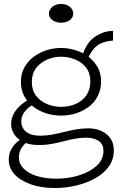

<svg xmlns="http://www.w3.org/2000/svg" viewBox="-20 -724 621 965"><path d="M255 221Q189 221 136.5 203Q84 185 54 153Q24 121 24 77Q24 46 39 22Q54 -2 75 -18Q96 -34 114 -42L145 -27Q117 -16 96 8.5Q75 33 75 68Q75 99 98.5 123Q122 147 164.5 160.5Q207 174 263 174Q324 174 378 157Q432 140 466 109Q500 78 500 34Q500 0 475.5 -16Q451 -32 412 -32Q384 -32 355.5 -26.5Q327 -21 298 -13.5Q269 -6 239.5 -0.5Q210 5 177 5Q128 5 97 -10.5Q66 -26 51 -50Q36 -74 36 -100Q36 -131 51 -156Q66 -181 89.5 -200Q113 -219 139 -231L172 -214Q149 -202 129 -187Q109 -172 98 -154Q87 -136 87 -113Q87 -94 97 -77.5Q107 -61 128 -51.5Q149 -42 183 -42Q212 -42 242 -47.5Q272 -53 301.5 -60.5Q331 -68 361.5 -73.5Q392 -79 424 -79Q461 -79 490 -65.5Q519 -52 535.5 -28Q552 -4 552 32Q552 77 527.5 112Q503 147 460.5 171Q418 195 365 208Q312 221 255 221ZM286 -143Q249 -143 213.5 -154Q178 -165 149 -186.5Q120 -208 102.5 -239.5Q85 -271 85 -312Q85 -354 103 -386Q121 -418 150.5 -439.5Q180 -461 215.5 -472Q251 -483 286 -483Q323 -483 358.5 -472Q394 -461 423 -440Q452 -419 470 -387.5Q488 -356 488 -315Q488 -274 471.5 -241.5Q455 -209 426.5 -187.5Q398 -166 362 -154.5Q326 -143 286 -143ZM286 -187Q328 -187 361.5 -202Q395 -217 414.5 -245.5Q434 -274 434 -315Q434 -357 412.5 -384.5Q391 -412 357 -425.5Q323 -439 286 -439Q251 -439 217 -424.5Q183 -410 161.5 -382Q140 -354 140 -312Q140 -270 161.5 -242.5Q183 -215 216.5 -201Q250 -187 286 -187ZM416 -418 393 -442Q402 -471 415.5 -494Q429 -517 449 -533Q469 -549 493.5 -558.5Q518 -568 548 -569V-520Q499 -517 469 -495Q439 -473 416 -418ZM287 -610Q261 -610 243.5 -623Q226 -636 226 -655Q226 -676 243.5 -690Q261 -704 286 -704Q314 -704 331 -690Q348 -676 348 -655Q348 -636 331 -623Q314 -610 287 -610Z"/></svg>

Font: BioRhyme ExtraBold Light
Style: Regular
Weight: 300
Version: Version 1.600;gftools[0.9.33]